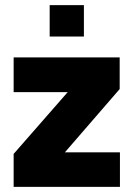

<svg xmlns="http://www.w3.org/2000/svg" viewBox="-20 -726 518 746"><path d="M33 0V-128L243 -368H33V-503H445V-380L232 -134H446V0ZM173 -584V-706H306V-584Z"/></svg>

Font: Cairo ExtraBold
Style: Regular
Weight: 800
Designer: Mohamed Gaber, Accademia di Belle Arti di Urbino
Foundry: Kief Type Foundry, Accademia di Belle Arti di Urbino
Version: Version 3.117